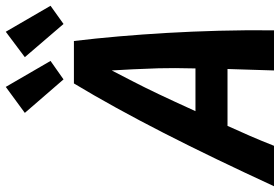

<svg xmlns="http://www.w3.org/2000/svg" viewBox="-221 -797 969 665"><g transform="rotate(-90 263.5 -464.5)"><path d="M-49 0Q-1 -104 45 -199.5Q91 -295 135.5 -382Q180 -469 223 -547Q266 -625 307 -693H454Q463 -618 470 -537Q477 -456 482 -370Q487 -284 489.5 -191.5Q492 -99 491 0H352Q353 -41 354.5 -81Q356 -121 357 -161H160Q143 -124 125.5 -83.5Q108 -43 91 0ZM211 -272H359Q361 -349 359.5 -400Q358 -451 356 -488.5Q354 -526 352 -562Q333 -525 313.5 -487.5Q294 -450 270 -399.5Q246 -349 211 -272ZM321 -729 205 -863 295 -929 385 -774ZM513 -729 398 -863 486 -929 576 -774Z"/></g></svg>

Font: Ubuntu Sans Mono
Style: Italic
Weight: 400
Italic angle: -13.5°
Monospace: yes
Designer: Dalton Maag Ltd
Foundry: Dalton Maag Ltd
Version: Version 1.006